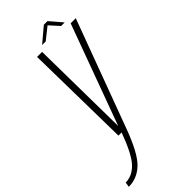

<svg xmlns="http://www.w3.org/2000/svg" viewBox="-354 -736 1010 1010"><g transform="rotate(-45 151.0 -230.5)"><path d="M87.5 0 77.5 -595.5H115L122.5 -37L327.5 -595.5H365.5L144.5 0Q95 135.5 47.2 182.2Q-0.5 229 -64.5 229L-60 201.5Q-11.5 201.5 28 160.5Q67 120 111 0ZM140.5 -621 222.5 -690H249.5L308.5 -621H282L234 -674L167.5 -621Z"/></g></svg>

Font: Anybody ExtraLight
Style: Italic
Weight: 200
Italic angle: -10°
Designer: Tyler Finck
Foundry: Etcetera Type Company
Version: Version 1.010; ttfautohint (v1.8.3) -l 8 -r 50 -G 200 -x 14 